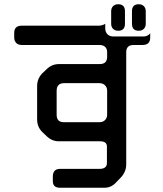

<svg xmlns="http://www.w3.org/2000/svg" viewBox="-20 -783 768 905"><path d="M281 -207Q247 -207 247 -242V-356Q247 -372 255.5 -381.5Q264 -391 281 -391H449Q465 -391 475 -381Q485 -371 485 -356V-242Q485 -227 475 -217Q465 -207 449 -207ZM476 -671Q467 -664 449 -662H83Q47 -662 47 -628V-606Q47 -591 56 -581Q65 -571 83 -571H449Q465 -571 475 -562.5Q485 -554 485 -537V-515Q485 -481 450 -481H258Q224 -481 199 -456L179 -437Q155 -412 155 -377V-220Q155 -185 179 -161L199 -142Q224 -117 258 -117H452Q484 -117 484 -92V-15Q484 13 449 13H263Q229 13 229 50V71Q229 102 263 102H472Q506 102 530 74L552 51Q575 25 575 -9V-537Q575 -571 610 -571H652Q688 -571 688 -606V-626Q676 -611 656 -611H515Q497 -611 486.5 -621.5Q476 -632 476 -650ZM634 -638Q649 -638 658 -647Q667 -656 667 -671V-730Q667 -745 658 -754Q649 -763 634 -763Q602 -763 602 -730V-671Q602 -638 634 -638ZM537 -638Q569 -638 569 -671V-730Q569 -763 537 -763Q522 -763 513 -754Q504 -745 504 -730V-671Q504 -656 513 -647Q522 -638 537 -638Z"/></svg>

Font: WDXL Lubrifont SC
Style: Regular
Weight: 400
Designer: [WDXL Lubrifont] Copyright 2020-2022 (c) NightFurySL2001, Skr-ZERO; [ZCOOL QingKe HuangYou] Copyright 2018-2022 (c) The 
Version: Version 2.001;hotconv 1.1.1;makeotfexe 2.6.0